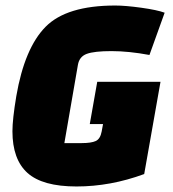

<svg xmlns="http://www.w3.org/2000/svg" viewBox="-20 -660 626 695"><path d="M348 -184 353 -211H305L332 -364H561L502 -30Q380 15 257 15Q134 15 79.5 -34Q25 -83 25 -185Q25 -228 39 -312Q69 -486 145 -563Q221 -640 397 -640Q434 -640 491.5 -632Q549 -624 576 -614L521 -461Q446 -475 383.5 -475Q321 -475 294 -465Q267 -455 262 -425L213 -142H276Q310 -142 326.5 -149.5Q343 -157 348 -184Z"/></svg>

Font: Changa One
Style: Italic
Weight: 400
Italic angle: -12°
Designer: Eduardo Rodriguez Tunni
Foundry: Eduardo Rodriguez Tunni
Version: Version 1.003